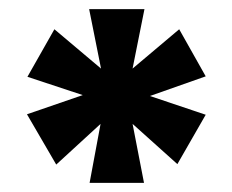

<svg xmlns="http://www.w3.org/2000/svg" viewBox="-20 -760 508 420"><path d="M270 -610 372 -696 430 -593 308 -550 430 -509 368 -401 270 -489 295 -360H176L200 -489L103 -400L39 -510L161 -552L40 -592L99 -696L201 -610L175 -740H296Z"/></svg>

Font: Albert Sans Black
Style: Regular
Weight: 900
Designer: Andreas Rasmussen
Foundry: a.Foundry
Version: Version 1.025